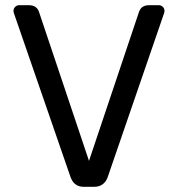

<svg xmlns="http://www.w3.org/2000/svg" viewBox="-20 -720 687 740"><path d="M555 -700H592Q601 -700 607.5 -693.5Q614 -687 614 -678Q614 -673 612 -668L396 -40Q390 -21 376.5 -10.5Q363 0 343 0H303Q264 0 251 -40L34 -668Q32 -673 32 -678Q32 -687 38.5 -693.5Q45 -700 54 -700H91Q121 -700 130 -675L323 -100L516 -675Q525 -700 555 -700Z"/></svg>

Font: Rubik
Style: Regular
Weight: 400
Designer: Hubert & Fischer
Foundry: Hubert & Fischer
Version: Version 1.100